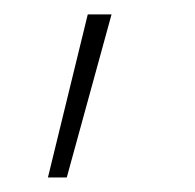

<svg xmlns="http://www.w3.org/2000/svg" viewBox="-20 -68 272 268"><path d="M73.2 179.7H46.9L102.5 -47.9H135.7Z"/></svg>

Font: Pretendard Thin
Style: Regular
Weight: 100
Designer: Base glyphs from Inter by Rasmus Andersson; Hangeul glyphs from Noto Sans CJK(Source Han Sans) by Jang Soo-young and Kan
Foundry: Kil Hyung-jin
Version: Version 1.309